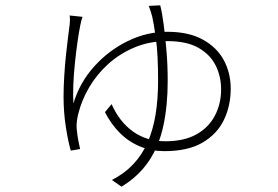

<svg xmlns="http://www.w3.org/2000/svg" viewBox="-20 -622 1040 719"><path d="M289 -559Q287 -554 285 -546Q283 -538 281 -529Q276 -505 270.5 -467Q265 -429 260.5 -385.5Q256 -342 254.5 -302Q253 -262 255 -235Q279 -314 333.5 -374Q388 -434 459 -468.5Q530 -503 606 -503Q687 -503 740 -473.5Q793 -444 818.5 -396Q844 -348 844 -290Q844 -226 818.5 -173Q793 -120 738.5 -88Q684 -56 595 -56Q547 -56 504.5 -73.5Q462 -91 429 -124Q396 -157 373 -202L398 -232Q427 -166 478 -129.5Q529 -93 599 -93Q669 -93 715 -118.5Q761 -144 784.5 -188.5Q808 -233 808 -287Q808 -336 787.5 -377Q767 -418 723 -443Q679 -468 607 -468Q540 -468 484 -444.5Q428 -421 385 -382Q342 -343 314 -295Q286 -247 274 -199Q271 -189 268.5 -173Q266 -157 267 -141Q268 -130 270 -115.5Q272 -101 275 -87.5Q278 -74 280 -64L245 -58Q235 -92 226.5 -147Q218 -202 218 -260Q218 -295 220.5 -336Q223 -377 227 -415.5Q231 -454 235 -484.5Q239 -515 241 -531Q242 -541 242 -548.5Q242 -556 241 -564ZM580 -602Q587 -575 593 -530Q599 -485 603.5 -431Q608 -377 608 -319Q608 -226 591.5 -150Q575 -74 536.5 -17.5Q498 39 435 77L399 52Q446 28 479 -7Q512 -42 532.5 -88.5Q553 -135 562.5 -192.5Q572 -250 572 -320Q572 -419 564 -476.5Q556 -534 550 -560Q547 -571 543.5 -582Q540 -593 537 -600Z"/></svg>

Font: Noto Sans JP Thin ExtraLight
Style: Regular
Weight: 250
Version: Version 2.004-H2;hotconv 1.0.118;makeotfexe 2.5.65603